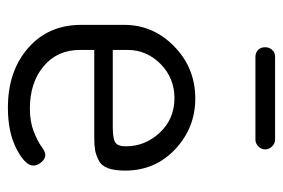

<svg xmlns="http://www.w3.org/2000/svg" viewBox="-138 -588 733 498"><g transform="rotate(90 229.0 -339.5)"><path d="M45 -183C45 -126.3 65 -80.5 105 -45.5C145 -10.5 196.7 7 260 7C302.7 7 338.3 -0.5 367 -15.5C395.7 -30.5 410 -45 410 -59C410 -65.7 407.2 -72.5 401.5 -79.5C395.8 -86.5 389.3 -90 382 -90C376.7 -90 369.5 -86.7 360.5 -80C351.5 -73.3 338.5 -66.7 321.5 -60C304.5 -53.3 284.7 -50 262 -50C217.3 -50 180.8 -61.8 152.5 -85.5C124.2 -109.2 110 -140.7 110 -180V-217H336C350 -217 361 -217.7 369 -219C377 -220.3 385.8 -223.3 395.5 -228C405.2 -232.7 412.2 -240.7 416.5 -252C420.8 -263.3 423 -278.3 423 -297C423 -349 404.5 -392.3 367.5 -427C330.5 -461.7 286.7 -479 236 -479C183.3 -479 138.3 -460.8 101 -424.5C63.7 -388.2 45 -345 45 -295ZM103 -660C103 -652.7 105.3 -646.7 110 -642C114.7 -637.3 120.7 -635 128 -635H343C349 -635 354.7 -637.5 360 -642.5C365.3 -647.5 368 -653.3 368 -660C368 -667.3 365.3 -673.5 360 -678.5C354.7 -683.5 349 -686 343 -686H128C120.7 -686 114.7 -683.5 110 -678.5C105.3 -673.5 103 -667.3 103 -660ZM110 -265V-303C110 -336.3 122.2 -365 146.5 -389C170.8 -413 200.3 -425 235 -425C271 -425 300.8 -412.3 324.5 -387C348.2 -361.7 360 -332.3 360 -299C360 -285 356.7 -275.8 350 -271.5C343.3 -267.2 330 -265 310 -265Z"/></g></svg>

Font: Terminal Dosis
Style: Book
Weight: 400
Designer: EdgarTolentino, PabloImpallari, IginoMarini
Foundry: EdgarTolentino, PabloImpallari, IginoMarini
Version: Version 1.006